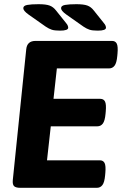

<svg xmlns="http://www.w3.org/2000/svg" viewBox="-20 -895 586 915"><path d="M266 -749Q240 -749 226.5 -753.5Q213 -758 198 -768L117 -825Q103 -835 97 -842.5Q91 -850 91 -856Q91 -868 110 -871.5Q129 -875 164 -875Q199 -875 216.5 -868.5Q234 -862 247 -845L295 -785Q301 -778 303 -772.5Q305 -767 305 -763Q305 -749 266 -749ZM446 -749Q420 -749 406.5 -753.5Q393 -758 378 -768L297 -825Q283 -835 277 -842.5Q271 -850 271 -856Q271 -868 290 -871.5Q309 -875 344 -875Q379 -875 396.5 -868.5Q414 -862 427 -845L475 -785Q481 -778 483 -772.5Q485 -767 485 -763Q485 -749 446 -749ZM76 0Q56 0 47.5 -7.5Q39 -15 41 -37L105 -660Q109 -700 149 -700H514Q530 -700 536.5 -687Q543 -674 540 -640L539 -629Q536 -595 526 -582Q516 -569 500 -569H251L235 -424H458Q474 -424 480.5 -411Q487 -398 484 -364L483 -353Q480 -319 470 -306Q460 -293 444 -293H222L204 -131H456Q472 -131 478.5 -118Q485 -105 482 -71L481 -60Q478 -26 468 -13Q458 0 442 0Z"/></svg>

Font: Asap
Style: Bold Italic
Weight: 700
Italic angle: -6°
Designer: Pablo Cosgaya
Foundry: Omnibus-Type
Version: Version 3.001; ttfautohint (v1.8.3)